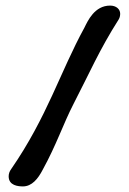

<svg xmlns="http://www.w3.org/2000/svg" viewBox="-20 -662 461 687"><path d="M374 -642C318 -642 294 -587 282 -563C195 -404 149 -244 20 -57C14 -49 11 -40 11 -31C11 2 45 5 62 5C94 5 116 -22 133 -55C182 -144 206 -218 243 -290C300 -400 335 -483 405 -593C409 -600 410 -607 410 -613C410 -629 396 -642 374 -642Z"/></svg>

Font: Itim
Style: Regular
Weight: 400
Designer: CadsonDemak Team
Foundry: Pablo Impallari
Version: Version 1.002;PS 001.002;hotconv 1.0.88;makeotf.lib2.5.64775